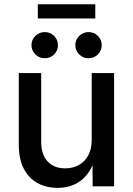

<svg xmlns="http://www.w3.org/2000/svg" viewBox="-20 -890 635 917"><path d="M255.9 7.3Q200.7 7.3 158.7 -15.9Q116.7 -39.1 93.3 -85Q69.8 -130.9 69.8 -198.2V-541H176.8V-211.4Q176.8 -152.3 207.3 -119.1Q237.8 -85.9 291.5 -85.9Q327.6 -85.9 356.2 -101.6Q384.8 -117.2 401.4 -147.7Q418 -178.2 418 -221.7V-541H524.9V0H422.4L421.9 -132.8H434.6Q410.2 -59.6 364.5 -26.1Q318.8 7.3 255.9 7.3ZM402.8 -611.8Q376.5 -611.8 358.2 -630.1Q339.8 -648.4 339.8 -674.3Q339.8 -700.2 358.4 -718.5Q377 -736.8 402.8 -736.8Q429.2 -736.8 447.5 -718.5Q465.8 -700.2 465.8 -674.3Q465.8 -648.4 447.5 -630.1Q429.2 -611.8 402.8 -611.8ZM193.8 -611.8Q167.5 -611.8 148.9 -630.1Q130.4 -648.4 130.4 -674.3Q130.4 -700.2 148.9 -718.5Q167.5 -736.8 193.8 -736.8Q220.2 -736.8 238.5 -718.5Q256.8 -700.2 256.8 -674.3Q256.8 -648.4 238.5 -630.1Q220.2 -611.8 193.8 -611.8ZM435.1 -869.6V-801.8H160.6V-869.6Z"/></svg>

Font: Inter 17pt Medium
Style: Regular
Weight: 500
Version: Version 4.001;git-66647c0bb